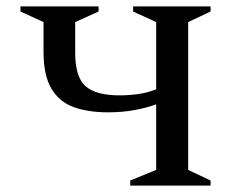

<svg xmlns="http://www.w3.org/2000/svg" viewBox="-20 -580 738 600"><path d="M387 0V-16L468 -49V-254Q438 -243 400.5 -236Q363 -229 317 -229Q256 -229 211 -245Q166 -261 141 -302.5Q116 -344 116 -418V-511L44 -544V-560H288V-544L215 -511V-415Q215 -339 247.5 -310.5Q280 -282 354 -282Q382 -282 411.5 -286Q441 -290 468 -301V-511L396 -544V-560H638V-544L568 -511V-49L638 -16V0Z"/></svg>

Font: Spectral SC Medium
Style: Regular
Weight: 500
Designer: Jean-Baptiste Levee
Foundry: Production Type
Version: Version 2.001